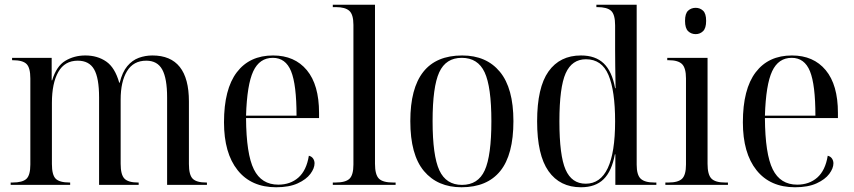

<svg xmlns="http://www.w3.org/2000/svg" viewBox="-20 -780 3601 810"><path d="M25 0V-10H33Q75 -10 91.5 -25.5Q108 -41 108 -86V-449Q108 -494 92 -510Q76 -526 34 -526H31V-536H198V-441H200Q218 -501 255.5 -523.5Q293 -546 340 -546Q391 -546 428 -520.5Q465 -495 483 -431H485Q496 -476 517 -501Q538 -526 565.5 -536Q593 -546 623 -546Q777 -546 777 -352V-88Q777 -42 793 -26Q809 -10 850 -10H853V0H685V-369Q685 -449 664.5 -486.5Q644 -524 597 -524Q543 -524 516 -480Q489 -436 489 -360V-89Q489 -43 505 -26.5Q521 -10 562 -10H565V0H398V-369Q398 -451 377 -487.5Q356 -524 308 -524Q253 -524 226 -476.5Q199 -429 199 -346V-88Q199 -42 215 -26Q231 -10 274 -10H276V0Z M1145 10Q1040 10 982.5 -62Q925 -134 925 -264Q925 -404 979 -475Q1033 -546 1132 -546Q1223 -546 1274.5 -484Q1326 -422 1326 -304V-282H1018Q1019 -130 1051 -65.5Q1083 -1 1154 -1Q1205 -1 1239 -31Q1273 -61 1283 -123Q1295 -120 1301 -111Q1307 -102 1307 -91Q1307 -70 1289.5 -46.5Q1272 -23 1236 -6.5Q1200 10 1145 10ZM1231 -292Q1231 -423 1208 -479.5Q1185 -536 1131 -536Q1075 -536 1048.5 -479.5Q1022 -423 1018 -292Z M1384 0V-10H1395Q1438 -10 1454.5 -26Q1471 -42 1471 -86V-675Q1471 -719 1453.5 -734.5Q1436 -750 1397 -750H1384V-760H1562V-89Q1562 -43 1578.5 -26.5Q1595 -10 1638 -10H1649V0Z M1927 10Q1826 10 1768.5 -58.5Q1711 -127 1711 -269Q1711 -546 1930 -546Q2032 -546 2089 -477Q2146 -408 2146 -269Q2146 -127 2090.5 -58.5Q2035 10 1927 10ZM1929 0Q1997 0 2025 -61.5Q2053 -123 2053 -269Q2053 -414 2024.5 -475Q1996 -536 1928 -536Q1861 -536 1833 -475Q1805 -414 1805 -269Q1805 -123 1833.5 -61.5Q1862 0 1929 0Z M2431 10Q2342 10 2294 -58Q2246 -126 2246 -268Q2246 -411 2294 -478.5Q2342 -546 2431 -546Q2492 -546 2527 -512.5Q2562 -479 2575 -408H2577Q2576 -459 2575.5 -501.5Q2575 -544 2575 -571V-673Q2575 -719 2558 -734.5Q2541 -750 2500 -750H2496V-760H2666V-85Q2666 -42 2683 -26Q2700 -10 2741 -10H2749V0H2576V-129H2574Q2561 -58 2526.5 -24Q2492 10 2431 10ZM2451 -5Q2575 -5 2575 -268Q2575 -397 2547 -463.5Q2519 -530 2452 -530Q2393 -530 2366.5 -471Q2340 -412 2340 -268Q2340 -124 2366 -64.5Q2392 -5 2451 -5Z M2915 -636Q2896 -636 2883 -648.5Q2870 -661 2870 -692Q2870 -723 2883 -735Q2896 -747 2915 -747Q2933 -747 2946 -735Q2959 -723 2959 -692Q2959 -661 2946 -648.5Q2933 -636 2915 -636ZM2787 0V-10H2800Q2841 -10 2857.5 -26Q2874 -42 2874 -86V-449Q2874 -493 2857.5 -509.5Q2841 -526 2801 -526H2795V-536H2965V-89Q2965 -43 2981.5 -26.5Q2998 -10 3039 -10H3051V0Z M3334 10Q3229 10 3171.5 -62Q3114 -134 3114 -264Q3114 -404 3168 -475Q3222 -546 3321 -546Q3412 -546 3463.5 -484Q3515 -422 3515 -304V-282H3207Q3208 -130 3240 -65.5Q3272 -1 3343 -1Q3394 -1 3428 -31Q3462 -61 3472 -123Q3484 -120 3490 -111Q3496 -102 3496 -91Q3496 -70 3478.5 -46.5Q3461 -23 3425 -6.5Q3389 10 3334 10ZM3420 -292Q3420 -423 3397 -479.5Q3374 -536 3320 -536Q3264 -536 3237.5 -479.5Q3211 -423 3207 -292Z"/></svg>

Font: Noto Serif Display SemiCondensed
Style: Regular
Weight: 400
Width: 4
Designer: Monotype Design Team
Foundry: Monotype Imaging Inc.
Version: Version 2.009